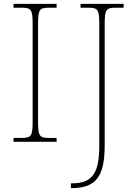

<svg xmlns="http://www.w3.org/2000/svg" viewBox="-20 -734 708 994"><path d="M50 0H273V-20H233C183 -20 177 -31 177 -108V-606C177 -683 183 -694 233 -694H273V-714H50V-694H93C143 -694 149 -683 149 -606V-108C149 -31 143 -20 93 -20H50ZM347 240H350C482 240 522 174 522 16V-606C522 -683 528 -694 578 -694H620V-714H397V-694H438C488 -694 494 -683 494 -606V17C494 153 465 215 355 215H347Z"/></svg>

Font: Noto Serif Gurmukhi Thin
Style: Regular
Weight: 100
Designer: Vaibhav Singh and the Monotype Design Team
Foundry: Monotype Imaging Inc.
Version: Version 2.004